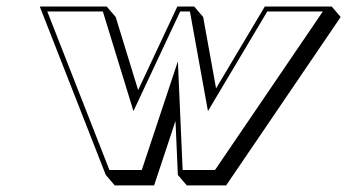

<svg xmlns="http://www.w3.org/2000/svg" viewBox="-20 -533 1058 585"><path d="M449.6 31.8 514.7 -164.4 521.9 0 549.1 31.8H669.1L1018 -481.2L990.8 -513H786.8L638.3 -263.7L599 -481.2L571.8 -513H520.3L400.9 -258.5L332.5 -481.2L305.2 -513H101.2L302.3 0L329.5 31.8ZM412 -15H313.4L124.1 -498H293.4L386.6 -194.5L529 -498H558.7L613.6 -194.5L794.3 -498H963.6L635.1 -15H536.5L522 -346.2Z"/></svg>

Font: Blink
Style: 3DObl
Weight: 400
Designer: Mew Too
Foundry: Cannot Into Space Fonts
Version: Version 001.000